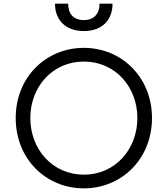

<svg xmlns="http://www.w3.org/2000/svg" viewBox="-20 -1019 918 1051"><path d="M439 12C646 12 812 -149 812 -373C812 -596 646 -757 439 -757C232 -757 66 -597 66 -373C66 -148 232 12 439 12ZM146 -373C146 -542 266 -682 439 -682C612 -682 732 -542 732 -373C732 -202 611 -63 439 -63C267 -63 146 -202 146 -373ZM281 -999C281 -911 337 -849 439 -849C540 -849 596 -910 596 -999H525C525 -942 493 -909 439 -909C384 -909 353 -942 353 -999Z"/></svg>

Font: Mluvka
Style: Regular
Weight: 400
Designer: Modified by Jiří Krblich, Original typeface by Gumpita Rahayu
Foundry: Gumpita Rahayu & Jiří Krblich
Version: Version 2.000;Glyphs 3.1.1 (3134)